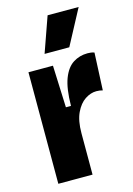

<svg xmlns="http://www.w3.org/2000/svg" viewBox="-116 -817 609 878"><g transform="rotate(-15 188.5 -378.5)"><path d="M48 0V-528H164L172 -329H196Q197 -411 214.5 -457Q232 -503 262.5 -522.5Q293 -542 331 -542Q339 -542 347 -541Q355 -540 363 -537L355 -360Q341 -364 325 -364Q298 -364 271.5 -346.5Q245 -329 227.5 -292Q210 -255 210 -196V0ZM258 -590H141L200 -757H347Z"/></g></svg>

Font: Bricolage Grotesque 12pt Condensed ExtraBold
Style: Regular
Weight: 800
Width: 3
Designer: Mathieu Triay
Foundry: Atelier Triay
Version: Version 1.001; ttfautohint (v1.8.4.7-5d5b);gftools[0.9.33.de